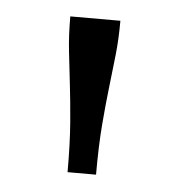

<svg xmlns="http://www.w3.org/2000/svg" viewBox="-33 -772 310 336"><g transform="rotate(5 122.0 -604.0)"><path d="M166 -740H78Q78 -707 81 -679.5Q84 -652 87.5 -622.5Q91 -593 94 -556Q97 -519 97 -468H147Q147 -519 150 -556Q153 -593 156.5 -622.5Q160 -652 163 -680Q166 -708 166 -740Z"/></g></svg>

Font: Roboto Serif Light
Style: Regular
Weight: 300
Designer: Greg Gazdowicz
Foundry: Commercial Type
Version: Version 1.008